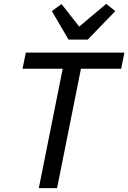

<svg xmlns="http://www.w3.org/2000/svg" viewBox="-20 -969 661 989"><path d="M397 -615 274 0H180L303 -615H96L113 -698H621L604 -615ZM333 -765 247 -912 297 -948 388 -832 527 -949 574 -912 432 -765Z"/></svg>

Font: IBM Plex Sans Text
Style: Italic
Weight: 450
Italic angle: -11°
Designer: Mike Abbink, Paul van der Laan, Pieter van Rosmalen
Foundry: Bold Monday
Version: Version 3.005